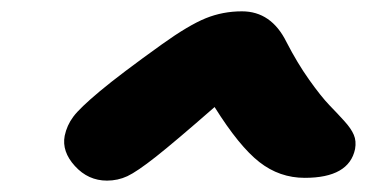

<svg xmlns="http://www.w3.org/2000/svg" viewBox="-20 -730 650 339"><path d="M518.1 -416Q473.6 -416 438 -443.8Q402.3 -471.7 358.9 -541Q288.6 -479.5 255.1 -453.1Q221.7 -426.8 204.8 -418.9Q188 -411.1 168.9 -411.1Q135.7 -411.1 112.3 -436.8Q88.9 -462.4 94.2 -490.2Q98.1 -508.8 109.4 -523.9Q120.6 -539.1 156.5 -569.1Q192.4 -599.1 266.1 -651.9Q313 -685.5 343.3 -697.8Q373.5 -710 407.2 -710Q459 -710 485.8 -655.8Q504.9 -618.7 525.9 -589.1Q546.9 -559.6 561.5 -544.4Q576.2 -529.3 588.1 -516.1Q600.1 -502.9 604.7 -491.9Q609.4 -481 606.9 -466.8Q596.2 -416 518.1 -416Z"/></svg>

Font: Shantell Sans Irregular
Style: Italic
Weight: 800
Italic angle: -11.31°
Designer: Stephen Nixon, Anya Danilova, Shantell Martin
Foundry: Arrow Type
Version: Version 1.006;[9816181b4]